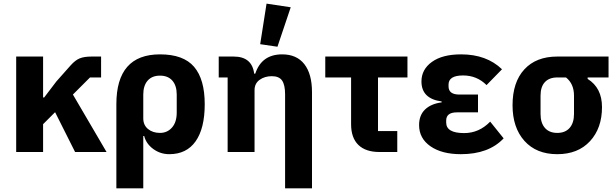

<svg xmlns="http://www.w3.org/2000/svg" viewBox="-20 -836 3389 1056"><path d="M393 0 283 -219 217 -153V0H69V-525H217V-300H223L290 -388L369 -477Q394 -505 418.5 -515Q443 -525 484 -525H536V-410H475L381 -316L566 0Z M620 200V-263Q620 -537 860 -537Q989 -537 1047.5 -468.5Q1106 -400 1106 -263Q1106 -130 1056 -59Q1006 12 911 12Q862 12 823 -16.5Q784 -45 773 -88H768V200ZM952 -217V-316Q952 -365 928 -392.5Q904 -420 860 -420Q816 -420 792 -392.5Q768 -365 768 -316V-185Q768 -148 794 -126.5Q820 -105 860 -105Q900 -105 926 -134.5Q952 -164 952 -217Z M1579 -796 1506 -579 1411 -593 1446 -816ZM1380 0H1232V-410H1183V-525H1265Q1366 -525 1378 -431H1384Q1419 -537 1532 -537Q1612 -537 1654 -483Q1696 -429 1696 -329V200H1548V-317Q1548 -369 1531.5 -393Q1515 -417 1475 -417Q1436 -417 1408 -397Q1380 -377 1380 -340Z M2165 0H2067Q1991 0 1951 -39Q1911 -78 1911 -153V-410H1769V-525H2221V-410H2059V-115H2165Z M2676 -167 2750 -75Q2668 12 2515 12Q2410 12 2347.5 -31.5Q2285 -75 2285 -148Q2285 -202 2317.5 -233.5Q2350 -265 2409 -273V-278Q2298 -293 2298 -388Q2298 -454 2355.5 -495.5Q2413 -537 2516 -537Q2656 -537 2741 -455L2656 -368Q2603 -421 2527 -421Q2447 -421 2447 -371V-361Q2447 -316 2506 -316H2609V-218H2493Q2434 -218 2434 -173V-162Q2434 -104 2533 -104Q2615 -104 2676 -167Z M3327 -410H3212V-402Q3291 -353 3291 -247Q3291 -131 3225 -59.5Q3159 12 3045 12Q2930 12 2864.5 -61Q2799 -134 2799 -257Q2799 -384 2864 -454.5Q2929 -525 3045 -525H3327ZM3093 -410H3045Q3001 -410 2977 -384.5Q2953 -359 2953 -310V-209Q2953 -160 2977 -132.5Q3001 -105 3045 -105Q3089 -105 3113 -132.5Q3137 -160 3137 -209V-310Q3137 -375 3093 -410Z"/></svg>

Font: Aneliza
Style: Bold
Weight: 700
Designer: Mike Abbink, Paul van der Laan, Pieter van Rosmalen
Foundry: Bold Monday
Version: Version 3.0